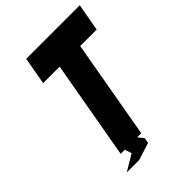

<svg xmlns="http://www.w3.org/2000/svg" viewBox="-233 -828 1030 1030"><g transform="rotate(-45 282.0 -313.0)"><path d="M187.5 0H156.2L255.4 -562.5H130.4L158.2 -718.8H564.5L536.6 -562.5H411.6L312.5 0H281.2L307.1 31.2L301.3 62.5L202.1 93.8H108.4L200.2 39.1Z"/></g></svg>

Font: Signwood
Style: Italic
Weight: 400
Italic angle: -10°
Designer: GGBotNet
Foundry: GGBotNet
Version: 0.95